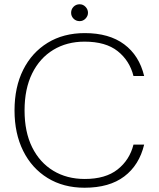

<svg xmlns="http://www.w3.org/2000/svg" viewBox="-20 -867 743 899"><path d="M376 12Q277 12 203 -33.5Q129 -79 88.5 -160.5Q48 -242 48 -350Q48 -459 88.5 -540Q129 -621 203 -666.5Q277 -712 377 -712Q491 -712 561.5 -659.5Q632 -607 655 -511H605Q587 -583 531 -627.5Q475 -672 376 -672Q293 -672 229.5 -633.5Q166 -595 130.5 -523Q95 -451 95 -350Q95 -249 130.5 -177.5Q166 -106 229.5 -67.5Q293 -29 377 -29Q474 -29 530.5 -73.5Q587 -118 605 -190H655Q632 -94 562 -41Q492 12 376 12ZM353 -768Q336 -768 324.5 -779.5Q313 -791 313 -807Q313 -824 324.5 -835.5Q336 -847 353 -847Q369 -847 380.5 -835Q392 -823 392 -807Q392 -792 380.5 -780Q369 -768 353 -768Z"/></svg>

Font: DM Sans 24pt ExtraLight
Style: Regular
Weight: 250
Designer: Colophon Foundry, Jonny Pinhorn
Foundry: Colophon Foundry
Version: Version 4.004;gftools[0.9.30]